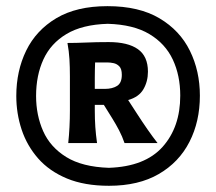

<svg xmlns="http://www.w3.org/2000/svg" viewBox="-20 -869 699 621"><path d="M327.6 -849.1Q429.7 -849.1 495.8 -809.8Q562 -770.5 594.2 -704.8Q626.5 -639.2 626.5 -559.6Q626.5 -476.1 592.8 -410.2Q559.1 -344.2 493.7 -306.2Q428.2 -268.1 332.5 -268.1Q253.4 -268.1 196.5 -291.7Q139.6 -315.4 103.5 -356.4Q67.4 -397.5 50 -449.7Q32.7 -502 32.7 -558.6Q32.7 -639.6 64.7 -705.3Q96.7 -771 162.1 -810.1Q227.5 -849.1 327.6 -849.1ZM328.6 -792Q246.1 -789.6 195.1 -759Q144 -728.5 120.4 -676.8Q96.7 -625 96.7 -558.6Q96.7 -496.6 119.6 -444.8Q142.6 -393.1 194.3 -361.1Q246.1 -329.1 332 -326.2Q448.7 -330.1 505.9 -394Q563 -458 563 -559.6Q563 -625 538.8 -676.5Q514.6 -728 463.1 -758.8Q411.6 -789.6 328.6 -792ZM331.5 -732.9Q393.6 -732.9 426 -710Q458.5 -687 458.5 -637.2Q458.5 -605.5 443.8 -580.3Q429.2 -555.2 394.5 -545.4L423.3 -501Q439 -476.6 456.8 -450.9Q474.6 -425.3 489.7 -406.2H382.8Q375.5 -427.7 365 -447.8Q354.5 -467.8 343.3 -485.8L315.9 -529.8H286.6V-512.7Q286.6 -482.9 288.3 -458.3Q290 -433.6 293.9 -406.2H200.7Q206.1 -456.5 206.1 -512.7V-622.1Q206.1 -652.3 204.6 -677.7Q203.1 -703.1 198.2 -730Q225.6 -730 258.3 -731.4Q291 -732.9 331.5 -732.9ZM328.1 -667H287.6Q287.1 -655.3 286.9 -643.1Q286.6 -630.9 286.6 -617.7V-581.5H318.8Q343.3 -581.5 358.6 -591.1Q374 -600.6 374 -627Q374 -646 366 -654.3Q357.9 -662.6 347.2 -664.8Q336.4 -667 328.1 -667Z"/></svg>

Font: Pinar-DS2-FD ExtraBold
Style: Regular
Weight: 800
Designer: Amin Abedi
Version: Version 3.000